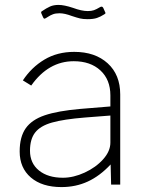

<svg xmlns="http://www.w3.org/2000/svg" viewBox="-20 -751 594 781"><path d="M60 -135Q60 -194 84.5 -229Q109 -264 162 -282Q215 -300 307 -308L429 -318V-363Q429 -427 388.5 -464.5Q348 -502 280 -502Q177 -502 107 -403L73 -424Q108 -477 160.5 -508.5Q213 -540 282 -540Q367 -540 418 -493.5Q469 -447 469 -367V0H432L430 -82Q386 -35 337 -12.5Q288 10 230 10Q151 10 105.5 -29Q60 -68 60 -135ZM429 -171V-281L326 -273Q239 -266 191.5 -252.5Q144 -239 123 -212Q102 -185 102 -138Q102 -87 138.5 -57.5Q175 -28 236 -28Q279 -28 324.5 -49Q370 -70 399.5 -103Q429 -136 429 -171ZM336 -673Q318 -673 305.5 -676Q293 -679 272 -686Q243 -697 222 -697Q206 -697 195.5 -693Q185 -689 177.5 -684Q170 -679 166 -677Q162 -675 160 -675Q158 -675 155 -681L148 -697Q147 -700 147.5 -702Q148 -704 150 -705Q169 -718 183.5 -724.5Q198 -731 218 -731Q241 -731 277 -719Q312 -706 337 -706Q352 -706 362 -709.5Q372 -713 387 -722Q390 -724 394 -724Q397 -724 400 -719L408 -701Q409 -700 409 -698Q409 -695 403 -692Q389 -683 374.5 -678Q360 -673 336 -673Z"/></svg>

Font: Morrison Thin
Style: Regular
Weight: 100
Designer: Pablo Impallari, Rodrigo Fuenzalida (Modified by Dan O. Williams)
Version: Version 0.03;June 6, 2019;FontCreator 11.5.0.2425 64-bit; tt